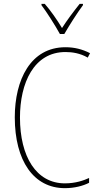

<svg xmlns="http://www.w3.org/2000/svg" viewBox="-20 -970 515 1000"><path d="M292 -793H315C341 -838 381 -901 412 -943V-950H395C360 -906 330 -866 303 -824C278 -866 243 -916 213 -950H196V-943C222 -909 266 -840 292 -793ZM321 -699C356 -699 397 -693 437 -670L449 -693C408 -714 367 -724 321 -724C139 -724 57 -554 57 -359C57 -133 155 10 318 10C368 10 413 -2 444 -18V-43C416 -30 373 -15 318 -15C169 -15 84 -154 84 -358C84 -537 156 -699 321 -699Z"/></svg>

Font: Noto Sans Condensed Thin
Style: Regular
Weight: 100
Width: 3
Designer: Monotype Design Team
Foundry: Monotype Imaging Inc.
Version: Version 2.013